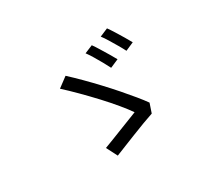

<svg xmlns="http://www.w3.org/2000/svg" viewBox="-135 -974 1269 1158"><g transform="rotate(-30 500.0 -394.5)"><path d="M582.7 -700.9Q595.4 -683.4 612.7 -655.3Q630 -627.2 647.3 -598.4Q664.5 -569.6 675.1 -550L616 -524.5Q605.6 -545.9 589.4 -574.7Q573.2 -603.5 556.3 -631.7Q539.3 -659.9 526 -677.4ZM713.1 -743.1Q725.9 -725.6 743.4 -697.6Q760.9 -669.6 777.8 -641.3Q794.7 -613 805.6 -592.8L747.2 -567.2Q736.2 -589.2 719.6 -617.5Q703 -645.9 686.2 -673.5Q669.4 -701.2 655.6 -718.8ZM689.8 -163Q659.4 -153 618 -137.5Q576.7 -121.9 532.6 -104.4Q488.6 -86.9 449.9 -71.4Q411.1 -56 385.8 -45.8L347 -121.4Q370.6 -130 405.6 -143.8Q440.5 -157.7 478.7 -172.5Q516.9 -187.3 550.3 -200.5Q583.6 -213.8 604.4 -221.8Q582.7 -253.6 545.7 -298.4Q508.7 -343.1 463.3 -392Q417.8 -440.8 371.4 -487.3Q325 -533.9 285.5 -569.6L353.6 -620.4Q392 -585 433.7 -543.2Q475.4 -501.4 516.2 -457.6Q557.1 -413.9 594.1 -371.4Q631.1 -329 661.5 -291.8Q691.9 -254.7 711.5 -227Z"/></g></svg>

Font: Noto Sans KR Thin
Style: Regular
Weight: 100
Designer: Ryoko NISHIZUKA 西塚涼子 (kana, bopomofo & ideographs); Paul D. Hunt (Latin, Greek & Cyrillic); Sandoll Communications 산돌커뮤니
Foundry: Adobe
Version: Version 2.004-H2;hotconv 1.0.118;makeotfexe 2.5.65603